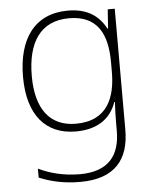

<svg xmlns="http://www.w3.org/2000/svg" viewBox="-55 -586 699 872"><g transform="rotate(-5 295.0 -150.0)"><path d="M287 -540C136 -540 58 -432 58 -258C58 -83 139 10 276 10C370 10 434 -30 461 -108H464C462 -74 461 -49 461 -15V23C461 134 409 205 277 205C202 205 138 187 89 163V204C138 224 196 240 276 240C437 240 500 154 500 22V-530H468L462 -443H459C429 -500 378 -540 287 -540ZM289 -505C419 -505 462 -418 462 -289V-246C462 -132 425 -25 279 -25C162 -25 98 -106 98 -258C98 -413 160 -505 289 -505Z"/></g></svg>

Font: Noto Sans Myanmar ExtraLight
Style: Regular
Weight: 200
Designer: Monotype Design Team
Foundry: Monotype Imaging Inc.
Version: Version 2.107